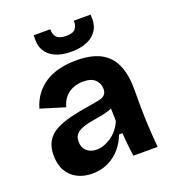

<svg xmlns="http://www.w3.org/2000/svg" viewBox="-135 -830 854 948"><g transform="rotate(-20 292.5 -356.5)"><path d="M189 14Q145 14 111 -3.5Q77 -21 58 -54Q39 -87 39 -136Q39 -179 55.5 -208Q72 -237 104 -255Q136 -273 183 -285Q230 -297 290 -306Q322 -311 342.5 -315.5Q363 -320 373 -330.5Q383 -341 383 -361Q383 -389 363 -409Q343 -429 300 -429Q271 -429 246.5 -419Q222 -409 204.5 -389Q187 -369 179 -338L52 -377Q64 -418 86.5 -448Q109 -478 141 -498.5Q173 -519 214 -529Q255 -539 303 -539Q380 -539 428.5 -514.5Q477 -490 501 -438.5Q525 -387 525 -306V-216Q525 -181 526.5 -145Q528 -109 530.5 -72.5Q533 -36 536 0H409Q405 -25 401.5 -57.5Q398 -90 396 -123H378Q364 -85 338 -54Q312 -23 274.5 -4.5Q237 14 189 14ZM250 -90Q269 -90 288.5 -97Q308 -104 326.5 -116.5Q345 -129 360.5 -148Q376 -167 386 -191L384 -275L407 -270Q389 -257 365 -249.5Q341 -242 315.5 -238Q290 -234 265 -229Q240 -224 220.5 -216Q201 -208 189.5 -194.5Q178 -181 178 -157Q178 -126 198 -108Q218 -90 250 -90ZM150 -727H237Q235 -703 249 -686Q263 -669 301 -669Q337 -669 349.5 -686Q362 -703 360 -727H448Q453 -679 435.5 -648.5Q418 -618 382.5 -602.5Q347 -587 298 -587Q248 -587 213.5 -602.5Q179 -618 162 -648.5Q145 -679 150 -727Z"/></g></svg>

Font: Bricolage Grotesque 96pt ExtraBold
Style: Bold
Weight: 700
Version: Version 1.001;gftools[0.9.33.dev8+g029e19f]